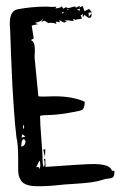

<svg xmlns="http://www.w3.org/2000/svg" viewBox="-20 -685 428 666"><path d="M140 -662Q144 -662 151 -661.5Q158 -661 161 -661Q171 -661 176 -662L172 -656Q186 -656 195 -663L199 -655L209 -660Q215 -657 218 -657Q220 -657 241 -663L242 -661Q242 -659 242 -658L257 -665Q257 -663 255 -659L267 -664L273 -646L289 -654L299 -642Q297 -642 293 -641.5Q289 -641 287 -641Q288 -636 288 -627L298 -639Q298 -638 297.5 -632Q297 -626 295 -624.5Q293 -623 288 -623Q286 -623 272 -634Q272 -627 267 -627V-637Q263 -633 260 -632Q262 -628 264 -620Q245 -618 242 -616L234 -620Q235 -617 235 -612L202 -616L212 -612Q211 -612 208 -609.5Q205 -607 203 -607Q199 -607 193.5 -611Q188 -615 185 -615L188 -608L173 -610L176 -602Q167 -606 157 -606Q150 -606 147 -605Q145 -606 141 -609Q137 -612 134 -613Q128 -612 123 -608Q129 -618 131 -623Q130 -622 128 -619Q126 -616 125.5 -615.5Q125 -615 123 -613.5Q121 -612 119.5 -611.5Q118 -611 115 -609.5Q112 -608 109 -607.5Q106 -607 101 -606L112 -601Q103 -600 90 -596Q93 -579 97 -552L87 -546Q101 -541 101 -512Q101 -507 100.5 -499.5Q100 -492 100 -491Q100 -480 101 -475Q103 -459 113 -351Q119 -350 131 -350Q137 -350 149.5 -350.5Q162 -351 169 -351Q232 -351 274 -332Q274 -330 273.5 -326Q273 -322 273 -320.5Q273 -319 272 -316Q271 -313 270.5 -311.5Q270 -310 268.5 -307.5Q267 -305 265 -304Q263 -303 260 -302Q257 -301 253 -300Q185 -286 148 -286Q129 -286 119 -283Q119 -256 123.5 -202Q128 -148 128 -122Q128 -113 132 -105Q135 -111 135 -118Q135 -125 132 -134Q133 -134 135 -134L137 -135Q137 -130 137.5 -120.5Q138 -111 138 -106Q273 -116 303 -116Q363 -116 368 -93Q370 -93 373 -92.5Q376 -92 377 -92Q377 -77 373.5 -72Q370 -67 359 -66Q348 -65 344 -64Q322 -56 295.5 -52.5Q269 -49 233.5 -47Q198 -45 183 -43Q150 -39 110 -39Q88 -39 73.5 -44Q59 -49 53 -58.5Q47 -68 45 -76.5Q43 -85 43 -97V-133Q43 -186 37 -209Q32 -251 28.5 -302Q25 -353 23 -388Q21 -423 18.5 -490Q16 -557 15 -587Q14 -593 14 -604Q14 -648 42 -653Q90 -662 140 -662ZM257 -648V-655L246 -651ZM219 -653H213L214 -650ZM197 -643Q195 -641 195 -640Q195 -639 198 -639Q201 -639 201 -641Q201 -643 197 -643ZM64 -245Q64 -246 62.5 -249Q61 -252 61 -254Q60 -251 60 -245Q60 -239 61 -237Q64 -242 64 -245ZM68 -211Q61 -218 57 -219Q55 -211 55 -208ZM69 -194Q68 -198 63 -203Q58 -200 56.5 -196.5Q55 -193 54.5 -186.5Q54 -180 53 -177Q66 -177 69 -194ZM130 -166Q132 -167 137 -167Q137 -150 136 -141ZM120 -111Q120 -116 118 -128Q115 -126 111.5 -117Q108 -108 105 -105Q106 -105 109 -105.5Q112 -106 114 -106Q114 -103 116 -99Q120 -105 120 -111Z"/></svg>

Font: Because We Create
Style: Regular
Weight: 400
Designer: Liz Wetzel, Aaron Williamson, Russ McMullin
Foundry: Red Hat
Version: Version 1.000